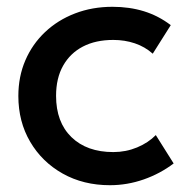

<svg xmlns="http://www.w3.org/2000/svg" viewBox="-20 -530 556 565"><path d="M303.5 15Q225.5 15 164.5 -19.2Q103.5 -53.5 68.8 -112.8Q34 -172 34 -247.5Q34 -304.5 54.5 -352.2Q75 -400 112.5 -435.5Q150 -471 200.8 -490.5Q251.5 -510 311 -510Q361 -510 403.8 -496.8Q446.5 -483.5 482.5 -456L429.5 -372Q406.5 -392.5 376.8 -402.5Q347 -412.5 313.5 -412.5Q261.5 -412.5 224 -393Q186.5 -373.5 165.8 -336.8Q145 -300 145 -248Q145 -170.5 190.2 -126.5Q235.5 -82.5 313.5 -82.5Q350.5 -82.5 383.5 -96.2Q416.5 -110 438.5 -132.5L491 -49Q451.5 -19 403 -2Q354.5 15 303.5 15Z"/></svg>

Font: Geologica Roman
Style: Regular
Weight: 400
Designer: Sindre Bremnes, Frode Helland
Foundry: Monokrom Skriftforlag AS
Version: Version 1.010;gftools[0.9.28]